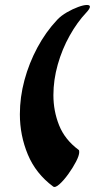

<svg xmlns="http://www.w3.org/2000/svg" viewBox="-20 -737 432 773"><path d="M328 -687Q291 -648 260.5 -593.5Q230 -539 212.5 -477Q195 -415 195 -354Q195 -290 218 -232.5Q241 -175 296 -134Q299 -133 299 -125Q299 -111 286 -86Q273 -61 254.5 -35.5Q236 -10 219 5Q202 20 194 14Q124 -38 92 -115Q60 -192 60 -277Q60 -346 78.5 -414.5Q97 -483 130.5 -545.5Q164 -608 210 -657Q226 -674 249.5 -687.5Q273 -701 295 -709Q317 -717 330 -717Q342 -717 342 -710Q342 -702 328 -687Z"/></svg>

Font: Ga Maamli
Style: Regular
Weight: 400
Designer: Afotey Clement Nii Odai, Ama Asantewa Diaka, David Abbey-Thompson
Foundry: Sorkin Type Co.
Version: Version 1.000; ttfautohint (v1.8.4.7-5d5b)